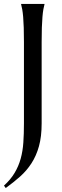

<svg xmlns="http://www.w3.org/2000/svg" viewBox="-40 -720 309 963"><path d="M168.9 -101.1Q168.9 -35.2 155.5 13.2Q142.1 61.5 117.9 98.9Q93.8 136.2 60.8 165.5Q27.8 194.8 -11.2 223.1L-20 210.9Q13.7 180.2 33.4 147Q53.2 113.8 63.7 75.9Q74.2 38.1 77.1 -5.6Q80.1 -49.3 80.1 -101.1V-508.8Q80.1 -550.3 79.1 -581.3Q78.1 -612.3 76.2 -635Q74.2 -657.7 71.5 -672.9Q68.8 -688 65.9 -698.2V-700.2H183.1V-698.2Q180.2 -688 177.5 -672.9Q174.8 -657.7 172.9 -635Q170.9 -612.3 169.9 -581.3Q168.9 -550.3 168.9 -508.8Z"/></svg>

Font: Marcellus SC
Style: Regular
Weight: 400
Designer: Astigmatic (AOETI)
Foundry: Astigmatic (AOETI)
Version: Version 1.001